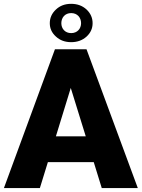

<svg xmlns="http://www.w3.org/2000/svg" viewBox="-22 -963 726 983"><path d="M683.6 0 420.9 -710.9H259.3L-2 0H182.1L223.1 -132.8H458L499 0ZM340.3 -512.7 417 -265.1H264.2ZM232.9 -844.2C232.9 -817.4 243.2 -794.9 264.2 -775.9C284.7 -756.8 310.5 -747.1 342.3 -747.1C374 -747.1 400.4 -756.8 421.4 -775.9C441.9 -794.9 452.1 -817.4 452.1 -844.2C452.1 -871.1 441.9 -894.5 421.4 -914.1C400.4 -933.6 374 -943.4 342.3 -943.4C310.5 -943.4 284.7 -933.6 264.2 -914.1C243.2 -894.5 232.9 -871.1 232.9 -844.2ZM292 -844.2C292 -873 311 -896 342.3 -896C374 -896 393.1 -873 393.1 -844.2C393.1 -816.4 374 -793.5 342.3 -793.5C311 -793.5 292 -816.4 292 -844.2Z"/></svg>

Font: Vazirmatn Black
Style: Regular
Weight: 900
Designer: Saber Rastikerdar
Foundry: Saber Rastikerdar
Version: Version 33.003